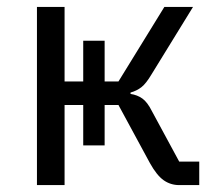

<svg xmlns="http://www.w3.org/2000/svg" viewBox="-20 -536 640 556"><path d="M221 -232H167V0H87V-516H167V-300H221V-418H283V-300H323L456 -516H539L419 -321Q403 -294 389.5 -283.5Q376 -273 358 -268V-264Q378 -261 392.5 -250.5Q407 -240 420 -214L499 -68H557V0H499Q474 0 454 -14Q434 -28 414 -64L323 -232H283V-115H221Z"/></svg>

Font: Lilex
Style: Regular
Weight: 400
Monospace: yes
Designer: Mike Abbink, Paul van der Laan, Pieter van Rosmalen, Mikhael Khrustik
Foundry: Mikhael Khrustik
Version: Version 2.510